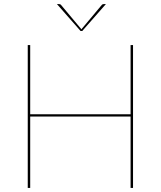

<svg xmlns="http://www.w3.org/2000/svg" viewBox="-20 -921 788 941"><path d="M632 -700V0H620V-350H128V0H116V-700H128V-361H620V-700ZM499 -901 383 -769H375L259 -901H269Q271.5 -901 274 -900.2Q276.5 -899.5 279 -897L377 -780L379 -777L381 -780L479 -897Q481.5 -899.5 484 -900.2Q486.5 -901 489 -901Z"/></svg>

Font: Lato 2
Style: Regular
Weight: 100
Designer: Lukasz Dziedzic with Adam Twardoch and Botio Nikoltchev
Foundry: tyPoland Lukasz Dziedzic
Version: Version 2.015; 2015-08-06; http://www.latofonts.com/